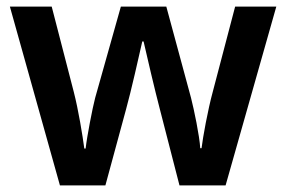

<svg xmlns="http://www.w3.org/2000/svg" viewBox="-20 -563 870 583"><path d="M465 -233 525 0H665L819 -543H694L626 -284C611 -229 596 -146 592 -113H588C586 -150 569 -231 560 -266L485 -543H347L269 -266C261 -236 244 -148 240 -112H236C231 -150 218 -230 204 -284L137 -543H10L162 0H300L363 -232C377 -282 404 -401 412 -437H416C424 -401 452 -282 465 -233Z"/></svg>

Font: Noto Sans Arabic SemBd
Style: Regular
Weight: 600
Designer: Monotype Design Team, Nadine Chahine, Nizar Qandah and Khaled Hosny
Foundry: Monotype Imaging Inc.
Version: Version 2.012